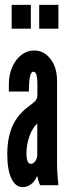

<svg xmlns="http://www.w3.org/2000/svg" viewBox="-20 -763 294 791"><path d="M74 8Q92 8 107.8 -4Q123.5 -16 132 -36H134.5Q135 -29.5 138.8 -17Q142.5 -4.5 145.5 0H220.5Q217.5 -31 216.2 -51.5Q215 -72 215 -95V-431Q215 -484.5 188.2 -519.8Q161.5 -555 121 -555Q92 -555 68.2 -536.8Q44.5 -518.5 30.5 -487Q16.5 -455.5 16.5 -416.5V-386H99Q99 -467.5 117 -467.5Q127 -467.5 130.5 -453.5Q134 -439.5 134 -420.5V-370Q134 -358 126.8 -349Q119.5 -340 96.5 -323.5Q51.5 -290 30.8 -242.2Q10 -194.5 10 -127.5Q10 -64 26.8 -28Q43.5 8 74 8ZM107 -88Q89 -88 89 -131Q89 -167.5 101.5 -202.2Q114 -237 133.5 -254V-124Q133.5 -110 125.2 -99Q117 -88 107 -88ZM141.5 -645H220.5V-743H141.5ZM28 -645H107V-743H28Z"/></svg>

Font: League Gothic SemiCondensed
Style: Regular
Weight: 400
Width: 4
Designer: The League of Moveable Type
Version: Version 1.600; ttfautohint (v1.8.3)